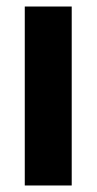

<svg xmlns="http://www.w3.org/2000/svg" viewBox="-20 -569 297 589"><path d="M200 0H56V-549H200Z"/></svg>

Font: Noto Sans Gurmukhi ExtraCondensed ExtraBold
Style: Regular
Weight: 800
Width: 2
Designer: Jelle Bosma - Monotype Design Team
Foundry: Monotype Imaging Inc.
Version: Version 2.004; ttfautohint (v1.8.4.7-5d5b)